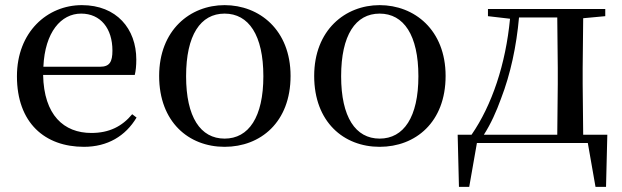

<svg xmlns="http://www.w3.org/2000/svg" viewBox="-20 -557 2425 748"><path d="M307 15C399 15 469 -27 512 -99L495 -112C456 -65 406 -39 336 -39C229 -39 151 -108 148 -265H505C509 -281 511 -301 511 -325C511 -445 434 -537 299 -537C164 -537 46 -432 46 -260C46 -78 155 15 307 15ZM149 -297C155 -432 218 -504 296 -504C372 -504 418 -446 418 -360C418 -316 407 -297 370 -297Z M855 15C995 15 1112 -81 1112 -261C1112 -441 990 -537 855 -537C721 -537 600 -440 600 -261C600 -82 715 15 855 15ZM855 -17C761 -17 705 -101 705 -260C705 -420 761 -504 855 -504C949 -504 1006 -420 1006 -260C1006 -101 949 -17 855 -17Z M1459 15C1599 15 1716 -81 1716 -261C1716 -441 1594 -537 1459 -537C1325 -537 1204 -440 1204 -261C1204 -82 1319 15 1459 15ZM1459 -17C1365 -17 1309 -101 1309 -260C1309 -420 1365 -504 1459 -504C1553 -504 1610 -420 1610 -260C1610 -101 1553 -17 1459 -17Z M1881 -494 1967 -484C1950 -307 1897 -148 1817 -32H1763L1768 171H1808L1838 0H2270L2300 171H2341L2346 -32H2252L2250 -230V-292L2252 -486L2338 -494V-522H1881ZM2151 -32H1865C1892 -74 1914 -123 1932 -173C1969 -269 1992 -377 2002 -489H2151L2153 -292V-230Z"/></svg>

Font: Noto Serif JP Medium
Style: Regular
Weight: 500
Designer: Ryoko NISHIZUKA 西塚涼子 (kana & ideographs); Frank Grießhammer (Latin, Greek & Cyrillic); Wenlong ZHANG 张文龙 (bopomofo); San
Foundry: Adobe
Version: Version 2.001;hotconv 1.1.0;makeotfexe 2.6.0